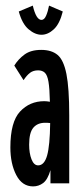

<svg xmlns="http://www.w3.org/2000/svg" viewBox="-20 -654 290 685"><path d="M98 11Q59 11 38 -29.5Q17 -70 17 -128Q17 -219 51.5 -256Q86 -293 138 -293Q147 -293 158 -291Q157 -338 153 -362Q149 -386 140 -394.5Q131 -403 116 -403Q99 -403 87.5 -394.5Q76 -386 64 -368L31 -420Q45 -443 67.5 -459.5Q90 -476 127 -476Q164 -476 185.5 -458Q207 -440 217 -390Q227 -340 227 -243V0H160V-47Q150 -13 134 -1Q118 11 98 11ZM84 -138Q84 -107 92.5 -85.5Q101 -64 116 -64Q138 -64 148 -99Q158 -134 159 -215Q151 -216 141 -216Q114 -216 99 -198.5Q84 -181 84 -138ZM155 -634 204 -613Q193 -569 172 -549.5Q151 -530 128 -530Q105 -530 82 -549.5Q59 -569 47 -613L97 -634Q109 -583 128 -583Q138 -583 144.5 -598Q151 -613 155 -634Z"/></svg>

Font: Inconsolata UltraCondensed Bold
Style: Regular
Weight: 700
Width: 1
Monospace: yes
Designer: Raph Levien, Cyreal, Brenton Simpson
Foundry: Raph Levien, Cyreal, Google
Version: Version 3.001; ttfautohint (v1.8.2.53-6de2)